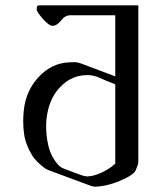

<svg xmlns="http://www.w3.org/2000/svg" viewBox="-20 -687 574 719"><path d="M411.6 -74.2Q411.6 -74.2 411.6 -371.1Q397 -376.5 375.7 -385.7Q354.5 -395 343.8 -399.4Q329.6 -403.8 318.8 -405.3Q312.5 -405.8 306.2 -405.8Q237.3 -405.8 190.4 -343.3Q158.7 -299.3 153.3 -232.4Q152.8 -222.7 152.8 -212.9Q152.8 -178.7 160.6 -143.6Q170.9 -98.6 199.7 -67.9Q208.5 -59.1 219.2 -55.7Q236.3 -48.8 253.4 -42.5Q270.5 -36.1 287.1 -30.3Q297.9 -26.4 307.6 -26.4Q332.5 -27.3 362.5 -41.7Q392.6 -56.2 411.6 -74.2ZM411.6 -629.9H243.2Q224.1 -629.9 209 -610.6Q193.8 -591.3 178.7 -590.3H177.2Q163.6 -590.3 141.1 -615.7Q117.7 -642.6 117.7 -649.9V-657.7Q117.7 -667 127 -667H498V-80.1Q498 -71.3 488.3 -49.6Q478.5 -27.8 411.1 -2.9Q373 10.7 337.4 12.2Q329.6 12.2 319.8 8.8Q250 -16.6 167 -47.9Q152.8 -52.7 143.6 -60.5Q115.7 -81.5 101.1 -104Q76.2 -144 70.3 -184.6Q66.9 -207.5 66.9 -232.4Q66.9 -251 68.8 -271Q76.2 -346.7 124.5 -398.4Q173.3 -451.2 240.2 -453.6Q247.6 -454.1 260.3 -454.1Q271 -454.1 285.2 -448.7L411.6 -400.9Z"/></svg>

Font: Caudex
Style: Regular
Weight: 400
Version: Version 1.04